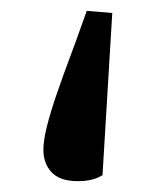

<svg xmlns="http://www.w3.org/2000/svg" viewBox="-20 -194 290 354"><path d="M187 -170 169 129Q159 135 148 137.5Q137 140 123 140Q91 140 75.5 124Q60 108 60 82Q60 65 66.5 39Q73 13 84.5 -20.5Q96 -54 111 -94Q119 -115 126.5 -136.5Q134 -158 140 -174Z"/></svg>

Font: Source Serif 4 Medium
Style: Regular
Weight: 500
Designer: Frank Grießhammer
Foundry: Adobe Systems Incorporated
Version: Version 4.004;hotconv 1.0.116;makeotfexe 2.5.65601